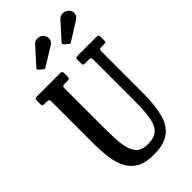

<svg xmlns="http://www.w3.org/2000/svg" viewBox="-303 -1086 1185 1185"><g transform="rotate(-45 290.0 -493.0)"><path d="M415 -684H384Q373.5 -684 370.2 -687.5Q367 -691 367 -702V-728Q367 -742 371 -746Q375 -750 388 -750H546Q559 -750 563.8 -746.8Q568.5 -743.5 568.5 -729.5V-703.5Q568.5 -690 564.5 -687Q560.5 -684 551 -684H531.5Q517 -684 512.5 -680.5Q508 -677 508 -663V-300Q508 -192.5 488.5 -122.5Q469 -52.5 420.8 -18.5Q372.5 15.5 287 15.5Q217.5 15.5 174.8 -8Q132 -31.5 109.5 -74.2Q87 -117 79.2 -175Q71.5 -233 71.5 -301.5V-662.5Q71.5 -677.5 65.8 -680.8Q60 -684 46 -684H30.5Q17 -684 14.2 -688.2Q11.5 -692.5 11.5 -706V-730.5Q11.5 -743.5 16.2 -746.8Q21 -750 33.5 -750H228.5Q240.5 -750 245.8 -747Q251 -744 251 -730.5V-706.5Q251 -691.5 246.5 -687.8Q242 -684 227 -684H211.5Q195 -684 190.5 -680.2Q186 -676.5 186 -660V-313Q186 -237.5 192.2 -179.8Q198.5 -122 223.5 -89.2Q248.5 -56.5 305.5 -56.5Q360.5 -56.5 389 -81Q417.5 -105.5 427.2 -159Q437 -212.5 437 -300V-661Q437 -676 433.2 -680Q429.5 -684 415 -684ZM173 -843.5 154.5 -858.5Q147 -866.5 148.5 -871Q150 -875.5 157.5 -882.5L248.5 -983.5Q264.5 -1001.5 287.2 -1000.8Q310 -1000 324.5 -983Q339.5 -966 336.5 -945.8Q333.5 -925.5 314 -913L203.5 -844.5Q192.5 -837.5 187 -835.8Q181.5 -834 173 -843.5ZM396.5 -841 377 -858Q369.5 -866 368.8 -869.2Q368 -872.5 375.5 -880L469 -983.5Q485.5 -1001.5 508.8 -999.8Q532 -998 546.5 -981.5Q561.5 -964 557.2 -944.2Q553 -924.5 535 -913L414.5 -837.5Q407.5 -833 404.8 -834.2Q402 -835.5 396.5 -841Z"/></g></svg>

Font: Besley* Condensed Medium
Style: Regular
Weight: 500
Width: 3
Designer: Owen Earl
Foundry: indestructible type*
Version: Version 3.000; ttfautohint (v1.8.3)